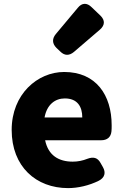

<svg xmlns="http://www.w3.org/2000/svg" viewBox="-20 -913 636 987"><path d="M330 54C380 54 438 41 488 16C519 0 525 -26 509 -54L497 -75C482 -103 460 -108 430 -97C405 -87 380 -82 354 -82C282 -82 228 -114 212 -192H500C530 -192 550 -207 553 -238C554 -248 554 -258 554 -269C554 -424 474 -543 310 -543C173 -543 40 -429 40 -245C40 -56 166 54 330 54ZM209 -309C221 -376 264 -407 313 -407C378 -407 403 -365 403 -309ZM267 -738C247 -714 248 -689 270 -667L290 -648C312 -626 336 -626 360 -646L494 -761C519 -783 521 -808 497 -832L451 -876C427 -900 401 -899 380 -873Z"/></svg>

Font: コーポレート・ロゴ（ラウンド）ver3 Bold
Style: Regular
Weight: 700
Designer: [KANA_main] LOGOTYPE.JP [Source Han Sans] Ryoko NISHIZUKA 西塚涼子 (kana, bopomofo & ideographs); Paul D. Hunt (Latin, Greek
Version: Version 12.001;FEAKit 1.0